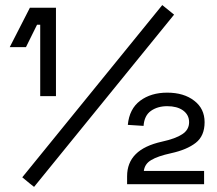

<svg xmlns="http://www.w3.org/2000/svg" viewBox="-20 -731 863 762"><path d="M139.6 -349.6Q139.6 -420.9 139.6 -632.8Q136.7 -632.8 127 -632.8Q116.2 -610.4 83 -543.9Q67.4 -543.9 18.6 -543.9Q39.1 -583 98.6 -700.2Q125 -700.2 202.1 -700.2Q202.1 -612.3 202.1 -349.6Q186.5 -349.6 139.6 -349.6ZM115.2 10.7Q103.5 2 68.4 -27.3Q207 -198.2 624 -710.9Q635.7 -701.2 670.9 -672.9Q532.2 -502 115.2 10.7ZM484.4 0Q484.4 -7.8 484.4 -31.2Q484.4 -85 518.6 -119.1Q552.7 -153.3 623 -168.9Q676.8 -180.7 703.1 -198.2Q730.5 -215.8 730.5 -246.1Q730.5 -275.4 706.1 -293Q682.6 -309.6 643.6 -309.6Q605.5 -309.6 579.1 -291Q552.7 -272.5 549.8 -231.4Q529.3 -232.4 487.3 -235.4Q493.2 -298.8 536.1 -331.1Q579.1 -363.3 643.6 -363.3Q710 -363.3 751 -331.1Q792 -299.8 792 -246.1Q792 -191.4 756.8 -164.1Q721.7 -136.7 659.2 -123Q605.5 -111.3 580.1 -95.7Q554.7 -81.1 550.8 -52.7Q630.9 -52.7 790 -52.7Q790 -40 790 0Q713.9 0 484.4 0Z"/></svg>

Font: Kadena Space Grotesk
Style: Regular
Weight: 400
Designer: Florian Karsten
Version: Version 2.000